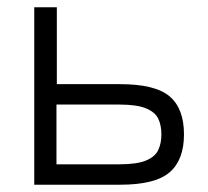

<svg xmlns="http://www.w3.org/2000/svg" viewBox="-20 -507 572 527"><path d="M74 0V-487H136V-276H310Q406 -276 445.5 -242.5Q485 -209 485 -138Q485 -68 445.5 -34Q406 0 310 0ZM135 -56H307Q356 -56 381 -66.5Q406 -77 414.5 -95.5Q423 -114 423 -138Q423 -163 414.5 -181Q406 -199 381 -209.5Q356 -220 307 -220H135Z"/></svg>

Font: Zen Kaku Gothic Antique
Style: Regular
Weight: 400
Designer: Yoshimichi Ohira
Foundry: Positype
Version: Version 1.001